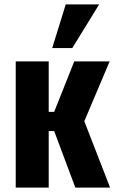

<svg xmlns="http://www.w3.org/2000/svg" viewBox="-20 -859 532 879"><path d="M52 0V-578H203V-347H228L320 -578H482L366 -304L484 0H325L228 -259H203V0ZM219 -639 281 -839H434L311 -639Z"/></svg>

Font: Oswald SemiBold
Style: Regular
Weight: 600
Designer: Vernon Adams
Foundry: Vernon Adams
Version: Version 4.100; ttfautohint (v1.8.1.43-b0c9)